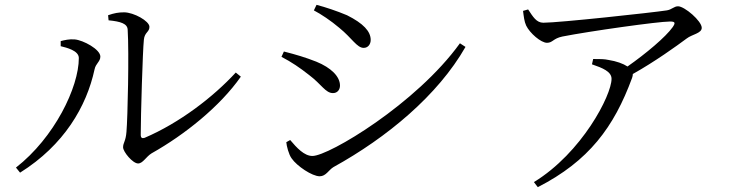

<svg xmlns="http://www.w3.org/2000/svg" viewBox="-20 -733 3040 794"><path d="M429 -649C480 -644 507 -635 508 -610C514 -514 508 -245 503 -188C500 -148 489 -143 489 -124C489 -105 529 -57 551 -57C571 -57 584 -85 607 -99C744 -176 890 -293 976 -416L955 -433C862 -332 723 -225 578 -163C568 -160 562 -162 562 -176C562 -251 570 -523 575 -569C578 -600 598 -600 598 -622C598 -646 533 -682 493 -682C470 -682 453 -679 427 -670ZM306 -493C306 -372 205 -164 46 -40L63 -19C245 -133 338 -293 371 -446C376 -471 395 -478 395 -499C395 -529 324 -567 289 -570C267 -572 246 -567 231 -563V-542C255 -536 306 -524 306 -493Z M1383 -618C1436 -575 1456 -535 1484 -535C1502 -535 1513 -550 1513 -568C1513 -603 1483 -636 1415 -670C1372 -688 1327 -703 1289 -713L1278 -690C1307 -675 1349 -647 1383 -618ZM1272 -88C1238 -88 1207 -122 1180 -154L1164 -145C1165 -130 1174 -94 1186 -78C1208 -46 1271 -4 1302 -4C1328 -4 1339 -30 1359 -42C1580 -164 1791 -339 1905 -539L1882 -554C1702 -304 1340 -88 1272 -88ZM1258 -423C1310 -384 1326 -348 1357 -348C1376 -348 1386 -363 1386 -379C1386 -417 1349 -453 1288 -478C1242 -496 1205 -507 1154 -520L1144 -498C1186 -476 1220 -453 1258 -423Z M2143 -688C2146 -665 2148 -644 2156 -627C2171 -596 2217 -556 2242 -556C2266 -556 2267 -574 2306 -582C2418 -604 2702 -644 2750 -644C2771 -644 2775 -640 2762 -621C2733 -580 2652 -512 2575 -458C2557 -470 2529 -480 2497 -485C2479 -489 2462 -489 2433 -489L2428 -467C2472 -452 2509 -437 2509 -407C2509 -339 2386 -101 2188 20L2204 41C2415 -67 2519 -207 2594 -411C2596 -417 2597 -422 2597 -427C2688 -478 2777 -542 2820 -574C2842 -591 2882 -595 2882 -618C2882 -646 2811 -707 2784 -707C2767 -707 2758 -693 2737 -690C2679 -681 2291 -639 2227 -639C2198 -639 2184 -664 2164 -694Z"/></svg>

Font: Source Han Serif
Style: Regular
Weight: 400
Designer: Ryoko NISHIZUKA 西塚涼子 (kana & ideographs); Frank Grießhammer (Latin, Greek & Cyrillic); Wenlong ZHANG 张文龙 (bopomofo); San
Foundry: Adobe Systems Incorporated
Version: Version 1.001;PS 1.001;hotconv 16.6.54;makeotf.lib2.5.65590